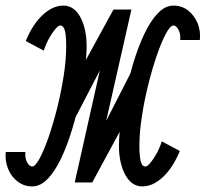

<svg xmlns="http://www.w3.org/2000/svg" viewBox="-72 -652 735 686"><path d="M195 0 400 -401.5 460 -374 257.5 0H195L333.5 -618H397.5L192 -221.5L131.5 -249L333.5 -618H397.5L257.5 0ZM43 14Q14 14 -8.8 -3.2Q-31.5 -20.5 -43 -48.5Q-54.5 -76.5 -51.5 -109H18.5Q17 -85.5 25.2 -71.2Q33.5 -57 43 -57Q54 -57 69.8 -86.2Q85.5 -115.5 102 -163.2Q118.5 -211 132.8 -268.2Q147 -325.5 155.8 -382.8Q164.5 -440 164.5 -486.5Q164.5 -524.5 159.8 -542.8Q155 -561 142.5 -561Q137 -561 126.2 -548.8Q115.5 -536.5 104 -516.2Q92.5 -496 84.5 -471L20 -505.5Q45 -566 81 -599Q117 -632 154 -632Q193 -632 215.2 -590.5Q237.5 -549 237.5 -486.5Q237.5 -454.5 231.2 -405.5Q225 -356.5 213.5 -300Q202 -243.5 185.2 -188.2Q168.5 -133 146.8 -87Q125 -41 99 -13.5Q73 14 43 14ZM436.5 14Q398 14 375.5 -27.5Q353 -69 353 -131.5Q353 -164 359.2 -212.8Q365.5 -261.5 377 -318Q388.5 -374.5 405.2 -429.8Q422 -485 443.8 -531Q465.5 -577 491.8 -604.5Q518 -632 547.5 -632Q577.5 -632 599.8 -614.8Q622 -597.5 633.8 -569.5Q645.5 -541.5 642 -509H572Q573.5 -532.5 565.2 -546.8Q557 -561 547.5 -561Q536.5 -561 520.8 -531.8Q505 -502.5 488.5 -454.8Q472 -407 457.8 -349.8Q443.5 -292.5 434.8 -235.2Q426 -178 426 -131.5Q426 -94.5 430.8 -75.8Q435.5 -57 448 -57Q454 -57 464.5 -69.2Q475 -81.5 486.8 -102.2Q498.5 -123 506 -147L570.5 -112.5Q546 -53 510.2 -19.5Q474.5 14 436.5 14Z"/></svg>

Font: Victor Mono Thin
Style: Italic
Weight: 100
Italic angle: -12°
Monospace: yes
Designer: Rune Bjørnerås
Version: Version 1.561;gftools[0.9.30]